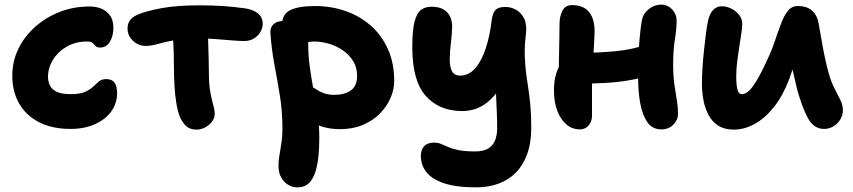

<svg xmlns="http://www.w3.org/2000/svg" viewBox="-20 -547 3677 828"><path d="M285 9Q204 9 147.5 -20.5Q91 -50 62 -101.5Q33 -153 33 -220Q33 -283 59.5 -337Q86 -391 132.5 -432Q179 -473 238.5 -496Q298 -519 366 -519Q397 -519 420 -508.5Q443 -498 456 -478Q469 -458 469 -428Q469 -392 454 -367Q439 -342 412 -342Q398 -342 392 -349Q386 -356 379.5 -362Q373 -368 355 -368Q307 -368 269 -346.5Q231 -325 209 -290Q187 -255 187 -215Q187 -194 196 -177Q205 -160 226 -150.5Q247 -141 286 -141Q325 -141 347 -151Q369 -161 382 -173.5Q395 -186 407 -196Q419 -206 438 -206Q462 -206 473.5 -191Q485 -176 485 -145Q485 -101 459.5 -66Q434 -31 388.5 -11Q343 9 285 9Z M608 -349Q577 -349 553.5 -371Q530 -393 530 -424Q530 -447 542.5 -462Q555 -477 579 -486Q613 -500 677.5 -512Q742 -524 840 -524Q896 -524 941 -521Q986 -518 1037 -511Q1072 -506 1092.5 -489Q1113 -472 1113 -444Q1113 -426 1102.5 -408.5Q1092 -391 1074 -380.5Q1056 -370 1033 -370Q1016 -370 984.5 -372.5Q953 -375 916 -378Q879 -381 843 -381Q775 -381 732 -373.5Q689 -366 661 -357.5Q633 -349 608 -349ZM828 12Q803 12 787.5 0.5Q772 -11 759 -36Q748 -59 741.5 -96Q735 -133 732.5 -176Q730 -219 730 -260Q730 -325 727 -369.5Q724 -414 724 -442L875 -450Q875 -443 876 -418Q877 -393 878 -359Q879 -325 880 -288.5Q881 -252 881 -222Q881 -188 885 -162.5Q889 -137 893.5 -118Q898 -99 902 -84.5Q906 -70 906 -57Q906 -37 893.5 -21.5Q881 -6 863.5 3Q846 12 828 12Z M1446 10Q1389 10 1342.5 -11Q1296 -32 1269 -67Q1242 -102 1242 -142Q1242 -160 1255 -174Q1268 -188 1284 -188Q1300 -188 1313.5 -180.5Q1327 -173 1341.5 -163Q1356 -153 1375.5 -145.5Q1395 -138 1422 -138Q1466 -138 1493 -157Q1520 -176 1520 -221Q1520 -256 1503 -283.5Q1486 -311 1458.5 -330Q1431 -349 1398 -358.5Q1365 -368 1334 -368Q1321 -368 1308.5 -365Q1296 -362 1277 -362Q1258 -362 1239 -372.5Q1220 -383 1208 -400.5Q1196 -418 1196 -439Q1196 -486 1232 -503.5Q1268 -521 1338 -521Q1408 -521 1470 -499.5Q1532 -478 1579 -436.5Q1626 -395 1653 -335Q1680 -275 1680 -198Q1680 -160 1663.5 -123Q1647 -86 1617 -56Q1587 -26 1544 -8Q1501 10 1446 10ZM1262 261Q1243 261 1224.5 251Q1206 241 1193.5 220Q1181 199 1181 167Q1181 146 1184 129.5Q1187 113 1189.5 96Q1192 79 1195 58.5Q1198 38 1198 8Q1198 -67 1187 -134.5Q1176 -202 1163.5 -268Q1151 -334 1146 -406Q1145 -429 1159.5 -442.5Q1174 -456 1197 -456Q1226 -456 1251.5 -443Q1277 -430 1293 -409.5Q1309 -389 1309 -363Q1309 -306 1316.5 -254Q1324 -202 1333 -153.5Q1342 -105 1349.5 -56Q1357 -7 1357 46Q1357 86 1353.5 124Q1350 162 1340.5 193Q1331 224 1312.5 242.5Q1294 261 1262 261Z M2034 261Q1948 261 1895.5 243.5Q1843 226 1819 195.5Q1795 165 1795 126Q1795 98 1809.5 83Q1824 68 1851 68Q1868 68 1881.5 73.5Q1895 79 1913 87Q1931 95 1958 100.5Q1985 106 2029 106Q2064 106 2084.5 94Q2105 82 2114.5 59.5Q2124 37 2124 5Q2124 -32 2122.5 -61.5Q2121 -91 2120 -120Q2119 -149 2117.5 -181Q2116 -213 2116 -253L2163 -218Q2142 -172 2118 -142.5Q2094 -113 2069 -96.5Q2044 -80 2019.5 -74Q1995 -68 1974 -68Q1874 -68 1816 -133.5Q1758 -199 1758 -343Q1758 -417 1768 -454.5Q1778 -492 1796.5 -505Q1815 -518 1840 -518Q1873 -518 1892.5 -506.5Q1912 -495 1921 -475.5Q1930 -456 1930 -432Q1929 -398 1924.5 -361.5Q1920 -325 1919.5 -293Q1919 -261 1928.5 -241Q1938 -221 1965 -221Q2002 -221 2030 -253.5Q2058 -286 2075.5 -340.5Q2093 -395 2100 -458Q2104 -490 2116.5 -503.5Q2129 -517 2159 -517Q2185 -517 2207 -504Q2229 -491 2241 -465.5Q2253 -440 2248 -400Q2242 -350 2243 -311.5Q2244 -273 2248 -239.5Q2252 -206 2257.5 -171.5Q2263 -137 2267 -94.5Q2271 -52 2271 5Q2271 70 2253 118.5Q2235 167 2203.5 198.5Q2172 230 2128.5 245.5Q2085 261 2034 261Z M2481 11Q2448 11 2423 -10Q2398 -31 2383.5 -68.5Q2369 -106 2369 -157Q2369 -198 2378 -227.5Q2387 -257 2401 -275.5Q2415 -294 2428 -304Q2438 -312 2452 -315.5Q2466 -319 2482 -319Q2555 -319 2633 -326Q2711 -333 2775 -358L2822 -238Q2772 -216 2713.5 -204.5Q2655 -193 2593.5 -189.5Q2532 -186 2474 -186L2389 -213Q2390 -252 2390.5 -292.5Q2391 -333 2392 -371.5Q2393 -410 2393 -444Q2393 -477 2405.5 -501Q2418 -525 2447 -525Q2496 -525 2520 -495.5Q2544 -466 2544 -414Q2544 -390 2542 -360.5Q2540 -331 2538.5 -300Q2537 -269 2535 -241.5Q2533 -214 2533 -195Q2533 -160 2533 -125.5Q2533 -91 2533 -48Q2533 -23 2518.5 -6Q2504 11 2481 11ZM2832 11Q2794 11 2772.5 -19Q2751 -49 2741.5 -99Q2732 -149 2732 -210Q2732 -306 2737 -366Q2742 -426 2748 -460Q2754 -489 2778 -508Q2802 -527 2831 -527Q2859 -527 2878.5 -506.5Q2898 -486 2898 -459Q2898 -423 2890.5 -377.5Q2883 -332 2883 -268Q2883 -219 2888.5 -181Q2894 -143 2899 -113.5Q2904 -84 2904 -57Q2904 -30 2884 -9.5Q2864 11 2832 11Z M3145 12Q3105 12 3078.5 -4.5Q3052 -21 3036.5 -49.5Q3021 -78 3014 -113.5Q3007 -149 3007 -187Q3007 -218 3009.5 -255.5Q3012 -293 3016 -330Q3020 -367 3024 -399Q3028 -431 3032 -450Q3038 -485 3054 -502.5Q3070 -520 3091 -520Q3114 -520 3134.5 -509.5Q3155 -499 3168 -482Q3181 -465 3181 -444Q3181 -429 3177 -402.5Q3173 -376 3168 -344.5Q3163 -313 3159 -280.5Q3155 -248 3155 -218Q3155 -200 3156.5 -182.5Q3158 -165 3163 -153Q3168 -141 3180 -141Q3204 -141 3230.5 -180Q3257 -219 3284 -279Q3306 -324 3320.5 -367Q3335 -410 3348 -444.5Q3361 -479 3377.5 -500Q3394 -521 3421 -521Q3462 -521 3484.5 -498.5Q3507 -476 3511 -442Q3516 -416 3522.5 -377Q3529 -338 3537 -300.5Q3545 -263 3551 -242Q3563 -196 3578 -167Q3593 -138 3604 -116Q3615 -94 3615 -71Q3615 -50 3604 -32Q3593 -14 3574.5 -2.5Q3556 9 3534 9Q3490 9 3465 -36Q3440 -81 3418 -160Q3409 -197 3400.5 -235Q3392 -273 3385.5 -310Q3379 -347 3374 -379L3445 -390Q3438 -367 3421.5 -316.5Q3405 -266 3382 -202Q3355 -132 3316.5 -84Q3278 -36 3233.5 -12Q3189 12 3145 12Z"/></svg>

Font: Shantell Sans
Style: Bold
Weight: 700
Designer: Stephen Nixon, Anya Danilova, Shantell Martin
Foundry: Arrow Type
Version: Version 1.011;[c5ecc13dd]